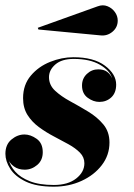

<svg xmlns="http://www.w3.org/2000/svg" viewBox="-24 -682 497 714"><path d="M348.9 -550.5 118.9 -572.3 116.5 -578.6 338.9 -658.4Q358.4 -665.8 375.5 -658.9Q392.6 -652.1 403.2 -637.3Q413.8 -622.6 413.8 -605.5Q413.8 -580.1 394 -563.7Q374.3 -547.4 348.9 -550.5ZM392.8 -391.1Q384.5 -419.7 347.5 -441.3Q310.5 -462.9 250 -462.9Q205.8 -462.9 182 -442.4Q158.2 -421.9 158.2 -395Q158.2 -365.7 180.9 -344.6Q203.6 -323.5 237.2 -305.3Q270.8 -287.1 304.2 -266.8Q337.6 -246.6 360.4 -219.2Q383.1 -191.9 383.1 -152.1Q383.1 -105 354.6 -67.9Q326.2 -30.8 279.2 -9.3Q232.2 12.2 176 12.2Q111.3 12.2 71.8 -6.8Q32.2 -25.9 14.2 -54.2Q-3.9 -82.5 -3.9 -110.1Q-3.9 -144.5 18.6 -163.2Q41 -181.9 67.1 -181.9Q89.6 -181.9 112.3 -165.8Q135 -149.7 135 -116Q135 -85.9 114.3 -68.5Q93.5 -51 68.1 -51Q44.2 -51 27.8 -63Q11.5 -75 8.5 -87.6Q13.9 -64.9 32.8 -43.5Q51.8 -22 86.9 -8.1Q122.1 5.9 176 5.9Q228.5 5.9 259.2 -18.1Q289.8 -42 289.8 -75Q289.8 -97.4 273.3 -114.3Q256.8 -131.1 230.8 -145.5Q204.8 -159.9 175.8 -175Q146.7 -190.2 120.7 -209.4Q94.7 -228.5 78.2 -254.6Q61.8 -280.8 61.8 -317.1Q61.8 -366.7 90.5 -400.6Q119.1 -434.6 162.4 -451.9Q205.6 -469.2 249 -469.2Q324.2 -469.2 366.1 -437.9Q408 -406.5 408 -367.4Q408 -336.7 389.8 -319.8Q371.6 -303 345.5 -303Q323 -303 302 -318.5Q281 -334 281 -364Q281 -390.1 299.1 -407.1Q317.1 -424.1 341.1 -424.1Q361.6 -424.1 373.8 -415.3Q386 -406.5 392.8 -391.1Z"/></svg>

Font: Bodoni* 36
Style: Bold Italic
Weight: 700
Italic angle: -13°
Version: Version 2.000; ttfautohint (v1.8.1)